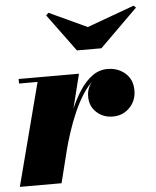

<svg xmlns="http://www.w3.org/2000/svg" viewBox="-52 -776 667 821"><g transform="rotate(-5 281.0 -365.5)"><path d="M0 0 114.5 -440.5H35V-460H294L179 0ZM200.5 -133Q210 -173.5 223.5 -219.5Q237 -265.5 255.8 -309.8Q274.5 -354 298.2 -390.2Q322 -426.5 351.5 -448Q381 -469.5 416.5 -469.5Q462 -469.5 493 -442.2Q524 -415 524 -368.5Q524 -324.5 495 -294.8Q466 -265 422.5 -265Q381.5 -265 353 -291.2Q324.5 -317.5 324.5 -358.5Q324.5 -401 353.2 -426.8Q382 -452.5 424 -452.5Q466 -452.5 494.5 -431.2Q523 -410 523 -368.5L503.5 -369Q503.5 -408.5 479 -429.5Q454.5 -450.5 414.5 -450.5Q383.5 -450.5 356.8 -429.2Q330 -408 307.5 -373Q285 -338 266.8 -295.8Q248.5 -253.5 234.8 -211Q221 -168.5 212 -133ZM294 -560 176 -720.5 186.5 -731 349 -655.5 552 -729.5 561.5 -720.5 399 -560Z"/></g></svg>

Font: Bodoni Moda 11pt Black
Style: Italic
Weight: 900
Italic angle: -13°
Designer: Owen Earl
Foundry: indestructible type
Version: Version 2.004